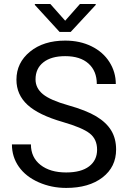

<svg xmlns="http://www.w3.org/2000/svg" viewBox="-20 -922 633 952"><path d="M292 -316.9Q171.4 -351.6 116.5 -402.1Q61.5 -452.6 61.5 -526.9Q61.5 -610.8 128.7 -665.8Q195.8 -720.7 303.2 -720.7Q376.5 -720.7 433.8 -692.4Q491.2 -664.1 522.7 -614.3Q554.2 -564.5 554.2 -505.4H460Q460 -569.8 418.9 -606.7Q377.9 -643.6 303.2 -643.6Q233.9 -643.6 195.1 -613Q156.2 -582.5 156.2 -528.3Q156.2 -484.9 193.1 -454.8Q230 -424.8 318.6 -399.9Q407.2 -375 457.3 -345Q507.3 -314.9 531.5 -274.9Q555.7 -234.9 555.7 -180.7Q555.7 -94.2 488.3 -42.2Q420.9 9.8 308.1 9.8Q234.9 9.8 171.4 -18.3Q107.9 -46.4 73.5 -95.2Q39.1 -144 39.1 -206.1H133.3Q133.3 -141.6 180.9 -104.2Q228.5 -66.9 308.1 -66.9Q382.3 -66.9 421.9 -97.2Q461.4 -127.4 461.4 -179.7Q461.4 -231.9 424.8 -260.5Q388.2 -289.1 292 -316.9ZM303.2 -819.3 376.5 -902.3H454.6V-897.5L330.6 -763.7H275.4L152.8 -897.5V-902.3H229.5Z"/></svg>

Font: Roboto-ThirdPerson-AD3FC
Style: ThirdPerson-AD3FC
Weight: 400
Designer: Google
Version: Version 2.137; 2017